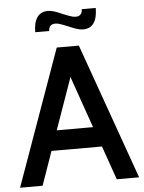

<svg xmlns="http://www.w3.org/2000/svg" viewBox="-59 -938 741 985"><g transform="rotate(-5 311.0 -445.5)"><path d="M441 -174H181L120 0H4L254 -700H368L617 0H502ZM404 -277 311 -543 217 -277ZM320 -804Q315 -806 293.5 -814.5Q272 -823 257 -823Q241 -823 232 -814Q223 -805 223 -788H151Q151 -838 169.5 -864.5Q188 -891 225 -891Q241 -891 257.5 -885.5Q274 -880 302 -868Q307 -866 328.5 -857.5Q350 -849 365 -849Q381 -849 390 -858Q399 -867 399 -885H471Q471 -834 452.5 -807.5Q434 -781 397 -781Q381 -781 364.5 -786.5Q348 -792 320 -804Z"/></g></svg>

Font: Cabin SemiBold
Style: Regular
Weight: 600
Designer: Pablo Impallari
Foundry: Pablo Impallari. http://www.impallari.com Igino Marini. http://www.ikern.com
Version: Version 2.200